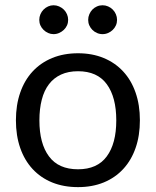

<svg xmlns="http://www.w3.org/2000/svg" viewBox="-20 -722 607 748"><path d="M284 -514.5C246.7 -514.5 213.1 -508.3 183.2 -496C153.4 -483.7 128 -466.2 107 -443.5C86 -420.8 69.9 -393.4 58.8 -361.2C47.6 -329.1 42 -293.2 42 -253.5C42 -213.5 47.6 -177.5 58.8 -145.5C69.9 -113.5 86 -86.2 107 -63.5C128 -40.8 153.4 -23.4 183.2 -11.2C213.1 0.9 246.7 7 284 7C321 7 354.3 0.9 384 -11.2C413.7 -23.4 439 -40.8 460 -63.5C481 -86.2 497.1 -113.5 508.2 -145.5C519.4 -177.5 525 -213.5 525 -253.5C525 -293.2 519.4 -329.1 508.2 -361.2C497.1 -393.4 481 -420.8 460 -443.5C439 -466.2 413.7 -483.7 384 -496C354.3 -508.3 321 -514.5 284 -514.5ZM284 -62.5C233.3 -62.5 195.6 -79.2 170.8 -112.8C145.9 -146.2 133.5 -193 133.5 -253C133.5 -283 136.6 -309.9 142.8 -333.8C148.9 -357.6 158.2 -377.7 170.8 -394C183.2 -410.3 198.9 -422.8 217.8 -431.5C236.6 -440.2 258.7 -444.5 284 -444.5C334 -444.5 371.3 -427.7 396 -394C420.7 -360.3 433 -313.3 433 -253C433 -193 420.7 -146.2 396 -112.8C371.3 -79.2 334 -62.5 284 -62.5ZM245.5 -644.5C245.5 -652.2 244 -659.5 241 -666.5C238 -673.5 233.8 -679.6 228.5 -684.8C223.2 -689.9 217.1 -694 210.2 -697C203.4 -700 196.2 -701.5 188.5 -701.5C181.2 -701.5 174.2 -700 167.5 -697C160.8 -694 154.9 -689.9 149.8 -684.8C144.6 -679.6 140.5 -673.5 137.5 -666.5C134.5 -659.5 133 -652.2 133 -644.5C133 -636.8 134.5 -629.7 137.5 -623C140.5 -616.3 144.6 -610.5 149.8 -605.5C154.9 -600.5 160.8 -596.5 167.5 -593.5C174.2 -590.5 181.2 -589 188.5 -589C196.2 -589 203.4 -590.5 210.2 -593.5C217.1 -596.5 223.2 -600.5 228.5 -605.5C233.8 -610.5 238 -616.3 241 -623C244 -629.7 245.5 -636.8 245.5 -644.5ZM436 -644.5C436 -652.2 434.5 -659.5 431.5 -666.5C428.5 -673.5 424.4 -679.6 419.2 -684.8C414.1 -689.9 408.1 -694 401.2 -697C394.4 -700 387.2 -701.5 379.5 -701.5C371.8 -701.5 364.6 -700 357.8 -697C350.9 -694 345 -689.9 340 -684.8C335 -679.6 331 -673.5 328 -666.5C325 -659.5 323.5 -652.2 323.5 -644.5C323.5 -636.8 325 -629.7 328 -623C331 -616.3 335 -610.5 340 -605.5C345 -600.5 350.9 -596.5 357.8 -593.5C364.6 -590.5 371.8 -589 379.5 -589C387.2 -589 394.4 -590.5 401.2 -593.5C408.1 -596.5 414.1 -600.5 419.2 -605.5C424.4 -610.5 428.5 -616.3 431.5 -623C434.5 -629.7 436 -636.8 436 -644.5Z"/></svg>

Font: LatoLatin
Style: Regular
Weight: 400
Designer: Lukasz Dziedzic with Adam Twardoch and Botio Nikoltchev
Foundry: tyPoland Lukasz Dziedzic
Version: Version 2.015; 2015-08-06; http://www.latofonts.com/